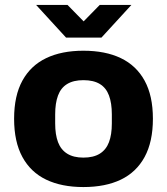

<svg xmlns="http://www.w3.org/2000/svg" viewBox="-20 -744 675 776"><path d="M317 12Q229 12 166.5 -18Q104 -48 70.5 -109.5Q37 -171 37 -264Q37 -357 70.5 -418Q104 -479 166.5 -509Q229 -539 317 -539Q406 -539 468.5 -509Q531 -479 564.5 -418Q598 -357 598 -264Q598 -171 564.5 -109.5Q531 -48 468.5 -18Q406 12 317 12ZM317 -107Q358 -107 383.5 -123Q409 -139 420.5 -169.5Q432 -200 432 -245V-282Q432 -327 420.5 -358Q409 -389 383.5 -404.5Q358 -420 317 -420Q277 -420 251.5 -404.5Q226 -389 214.5 -358Q203 -327 203 -282V-245Q203 -200 214.5 -169.5Q226 -139 251.5 -123Q277 -107 317 -107ZM126 -724H253L347 -628H289L383 -724H511L390 -592H247Z"/></svg>

Font: Archivo SemiBold ExtraBold
Style: Regular
Weight: 800
Version: Version 2.001